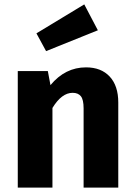

<svg xmlns="http://www.w3.org/2000/svg" viewBox="-20 -855 613 875"><path d="M426 -717 190 -622 146 -703 364 -835ZM372 -548Q441 -548 480 -506Q519 -464 519 -388V0H361V-361Q361 -401 348.5 -416.5Q336 -432 311 -432Q261 -432 219 -363V0H61V-531H198L210 -467Q277 -548 372 -548Z"/></svg>

Font: FiraGO
Style: Bold
Weight: 700
Designer: bBox Type
Foundry: bBox Type GmbH
Version: Version 1.001;PS 001.001;hotconv 1.0.88;makeotf.lib2.5.64775